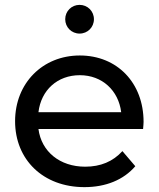

<svg xmlns="http://www.w3.org/2000/svg" viewBox="-20 -763 652 789"><path d="M327 6C415 6 488 -24 536 -80L483 -142C444 -99 393 -78 330 -78C226 -78 150 -140 138 -233H568C569 -245 570 -255 570 -262C570 -423 461 -535 308 -535C155 -535 42 -421 42 -265C42 -107 157 6 327 6ZM308 -454C400 -454 467 -391 478 -302H138C149 -393 216 -454 308 -454ZM307 -625C340 -625 366 -651 366 -684C366 -717 340 -743 307 -743C274 -743 248 -717 248 -684C248 -651 274 -625 307 -625Z"/></svg>

Font: Malon Grotesk Med
Style: Regular
Weight: 500
Designer: Julieta Ulanovsky
Foundry: Julieta Ulanovsky
Version: Version 7.200